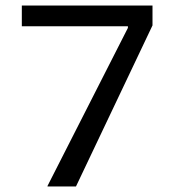

<svg xmlns="http://www.w3.org/2000/svg" viewBox="-20 -675 654 695"><path d="M532 -583 255 0H152V-2L443 -574V-580H59V-655H532Z"/></svg>

Font: Intel One Mono
Style: Regular
Weight: 400
Monospace: yes
Designer: Fred Shallcrass
Foundry: Frere-Jones Type LLC
Version: Version 1.400;hotconv 1.1.0;makeotfexe 2.6.0;FJTRelease1.4